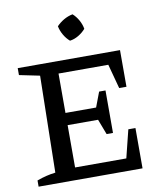

<svg xmlns="http://www.w3.org/2000/svg" viewBox="-95 -961 875 1037"><g transform="rotate(-10 342.5 -442.5)"><path d="M563 -221H602V0H32V-34Q59 -44 84 -50Q109 -56 134 -59L144 -589L32 -612V-650H593V-449H553L517 -583H244V-367H412L443 -449H478V-216H443L411 -300H244V-68H525ZM374 -885Q393 -868 406 -844.5Q419 -821 423 -797Q407 -778 383.5 -764Q360 -750 336 -747Q317 -763 303.5 -786.5Q290 -810 285 -835Q302 -853 325 -866.5Q348 -880 374 -885Z"/></g></svg>

Font: Piazzolla SC Medium
Style: Regular
Weight: 500
Designer: Juan Pablo del Peral
Foundry: Huerta Tipografica
Version: Version 1.330